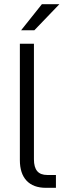

<svg xmlns="http://www.w3.org/2000/svg" viewBox="-20 -900 312 920"><path d="M107.4 -34.2Q75.2 -68.4 75.2 -132.8V-690.4H142.6V-136.7Q142.6 -98.6 158.2 -80.1Q173.8 -61.5 207 -61.5H248V0H200.2Q139.6 0 107.4 -34.2ZM180.7 -879.9H264.6L144.5 -754.9H81.1Z"/></svg>

Font: Dinish
Style: Regular
Weight: 400
Designer: Bert Driehuis
Foundry: Playbeing
Version: Version 3.006; git-39231f3c-release